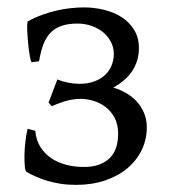

<svg xmlns="http://www.w3.org/2000/svg" viewBox="-20 -489 460 523"><path d="M379.9 -142.1Q379.9 -109.4 366.2 -80.8Q352.5 -52.2 327.4 -31Q302.2 -9.8 266.6 2.4Q231 14.6 187 14.6Q164.1 14.6 144.3 11.5Q124.5 8.3 107.7 3.2Q90.8 -2 76.9 -8.3Q63 -14.6 51.8 -21Q48.8 -23.4 47.6 -35.9Q46.4 -48.3 46.6 -65.7Q46.9 -83 49.1 -102.5Q51.3 -122.1 55.2 -138.2L76.2 -132.8Q78.1 -107.9 89.6 -89.4Q101.1 -70.8 118.9 -58.6Q136.7 -46.4 159.7 -40.3Q182.6 -34.2 208 -34.2Q232.9 -34.2 250.5 -40.8Q268.1 -47.4 279.5 -59.1Q291 -70.8 296.4 -87.4Q301.8 -104 301.8 -124.5Q301.8 -149.9 292.2 -168Q282.7 -186 267.6 -197.5Q252.4 -209 234.4 -214.4Q216.3 -219.7 199.7 -219.7Q187.5 -219.7 175.3 -217.5Q163.1 -215.3 152.6 -211.9Q142.1 -208.5 133.8 -205.1Q125.5 -201.7 121.1 -199.7L112.3 -209.5L136.2 -272.5Q149.4 -267.1 165.3 -263.9Q181.2 -260.7 195.8 -260.7Q221.2 -260.7 239.3 -268.1Q257.3 -275.4 268.6 -287.1Q279.8 -298.8 284.9 -313.2Q290 -327.6 290 -341.8Q290 -359.9 282 -375.2Q273.9 -390.6 260.3 -401.6Q246.6 -412.6 228.8 -418.7Q210.9 -424.8 191.4 -424.8Q166.5 -424.8 148.7 -418.9Q130.9 -413.1 118.4 -400.6Q106 -388.2 98.4 -368.7Q90.8 -349.1 86.4 -322.3L65.9 -319.3Q63.5 -324.2 61.5 -334.5Q59.6 -344.7 58.1 -356.9Q56.6 -369.1 55.7 -381.8Q54.7 -394.5 54.2 -405.3Q53.7 -416 54.2 -423.1Q54.7 -430.2 55.7 -430.7Q73.7 -440.9 93.8 -448.2Q113.8 -455.6 133.8 -460.2Q153.8 -464.8 173.1 -466.8Q192.4 -468.8 209.5 -468.8Q236.3 -468.8 262.9 -462.4Q289.6 -456.1 310.8 -442.6Q332 -429.2 345.2 -408Q358.4 -386.7 358.4 -357.4Q358.4 -325.2 341.8 -298.1Q325.2 -271 288.6 -250.5Q308.1 -244.6 324.7 -234.9Q341.3 -225.1 353.5 -211.4Q365.7 -197.8 372.8 -180.2Q379.9 -162.6 379.9 -142.1Z"/></svg>

Font: Gentium Plus
Style: Regular
Weight: 400
Designer: J. Victor Gaultney, Annie Olsen, Iska Routamaa
Foundry: SIL International
Version: Version 1.510